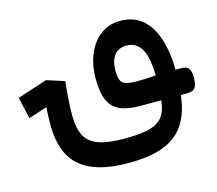

<svg xmlns="http://www.w3.org/2000/svg" viewBox="-168 -458 881 780"><g transform="rotate(-15 272.5 -67.5)"><path d="M282.2 216.3Q210.9 216.3 160.2 201.7Q109.4 187 77.1 158Q44.9 128.9 29.8 85.7Q14.6 42.5 14.6 -14.6Q14.6 -46.4 16.4 -74Q18.1 -101.6 21.5 -132.8L46.4 -98.6L-60.5 -64.5L-81.5 -154.8L43.9 -195.8L119.1 -171.9Q114.7 -133.3 112.3 -96.4Q109.9 -59.6 109.9 -30.3Q109.9 25.4 127.4 57.4Q145 89.4 184.6 102.8Q224.1 116.2 289.6 116.2Q347.7 116.2 383.5 109.4Q419.4 102.5 440.4 85Q465.8 63.5 472.9 22.5Q480 -18.6 480 -86.4Q480 -173.3 458.5 -210.2Q437 -247.1 397 -247.1Q361.3 -247.1 344 -223.4Q326.7 -199.7 326.7 -161.1Q326.7 -133.3 332.8 -119.1Q338.9 -105 355 -100.3Q371.1 -95.7 400.4 -95.7Q426.3 -95.7 452.6 -97.2Q479 -98.6 504.4 -100.6H585.9Q610.4 -100.6 618.9 -89.1Q627.4 -77.6 627.4 -50.3Q627.4 -21 618.4 -8.3Q609.4 4.4 580.6 4.4H386.7Q336.9 4.4 304.7 -8.8Q272.5 -22 256.6 -55.2Q240.7 -88.4 240.7 -148.4Q240.7 -206.1 259.8 -251.7Q278.8 -297.4 314 -324Q349.1 -350.6 396.5 -350.6Q454.1 -350.6 491.2 -317.9Q528.3 -285.2 546.1 -226.6Q564 -168 564 -90.3Q564 -15.6 552 41.5Q540 98.6 509.3 137.7Q478.5 176.8 423.6 196.5Q368.7 216.3 282.2 216.3Z"/></g></svg>

Font: Cascadia Mono
Style: Regular
Weight: 400
Monospace: yes
Designer: Aaron Bell
Foundry: Saja Typeworks
Version: Version 2404.023